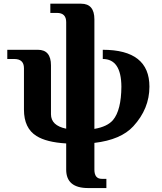

<svg xmlns="http://www.w3.org/2000/svg" viewBox="-20 -752 858 1017"><path d="M480 4.9V146.5Q480 195.3 519 195.3H543.5V244.1H446.8Q330.6 244.1 330.6 146.5V7.8Q225.6 1.5 173.3 -31.7Q106.9 -72.8 106.9 -171.4V-390.6Q106.9 -439.5 55.7 -439.5H18.6V-488.3H180.7Q250 -488.3 250 -405.8V-147Q250 -86.9 330.6 -70.3V-634.8Q330.6 -683.6 281.7 -683.6H246.6V-732.4H409.7Q480 -732.4 480 -649.4V-69.3Q548.8 -81.1 578.6 -116.2Q622.1 -168 623 -293Q622.1 -439.5 524.4 -439.5V-488.3Q771.5 -488.3 771.5 -293Q771.5 -175.8 686 -83Q620.6 -11.7 480 4.9Z"/></svg>

Font: Munson
Style: Bold
Weight: 700
Designer: Paul James MIller
Foundry: High-Logic / Made with FontCreator
Version: Version 2.10;May 5, 2019;FontCreator 11.5.0.2430 64-bit